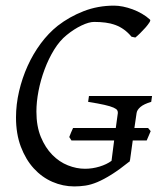

<svg xmlns="http://www.w3.org/2000/svg" viewBox="-20 -650 564 685"><path d="M503.4 -148.9H453.6L443.8 -78.1Q443.8 -78.1 443.6 -77.9Q443.4 -77.6 442.4 -77.1Q442.9 -76.2 443.8 -75.2Q406.7 -45.4 378.4 -27.6Q350.1 -9.8 327.1 -0.2Q304.2 9.3 284.4 12.2Q264.6 15.1 245.1 15.1Q204.6 15.1 167 -1.2Q129.4 -17.6 100.6 -49.1Q71.8 -80.6 54.4 -126.5Q37.1 -172.4 37.1 -231Q37.1 -277.3 48.1 -324.5Q59.1 -371.6 78.6 -414.8Q98.1 -458 125.5 -494.9Q152.8 -531.7 186 -558.1Q227.5 -590.3 278.3 -610.1Q329.1 -629.9 387.2 -629.9Q401.9 -629.9 418.9 -626.5Q436 -623 453.1 -616.7Q470.2 -610.4 486.3 -601.1Q502.4 -591.8 515.1 -580.1Q518.1 -577.6 512.7 -569.3Q507.3 -561 498.5 -551Q489.7 -541 479.7 -531.2Q469.7 -521.5 462.9 -516.1L449.2 -519Q436.5 -534.2 422.4 -544.4Q408.2 -554.7 391.8 -560.8Q375.5 -566.9 356.7 -569.3Q337.9 -571.8 315.9 -571.8Q297.4 -571.8 270.8 -559.1Q244.1 -546.4 217.8 -524.9Q192.9 -504.9 173.1 -472.7Q153.3 -440.4 139.2 -402.6Q125 -364.7 117.4 -325.4Q109.9 -286.1 109.9 -252Q109.9 -199.7 125.7 -161.4Q141.6 -123 166.5 -97.7Q191.4 -72.3 222.2 -60.1Q252.9 -47.9 283.2 -47.9Q309.6 -47.9 335.2 -55.7Q360.8 -63.5 377.9 -76.2L387.2 -148.9H234.9L227.1 -161.1Q230 -168.5 233.4 -177Q236.8 -185.5 240.7 -193.4H393.1L400.4 -246.6Q400.9 -251.5 398.4 -256.3Q396 -261.2 385 -266.1Q374 -271 352.5 -275.9Q331.1 -280.8 294.4 -286.6L297.4 -307.6H522.5L519.5 -286.6Q493.2 -278.8 481 -268.3Q468.8 -257.8 467.3 -246.6L459.5 -193.4H508.3L517.6 -182.1Z"/></svg>

Font: Gentium
Style: Italic
Weight: 400
Italic angle: -7°
Designer: J. Victor Gaultney
Version: Version 1.02; 2005; OFL release